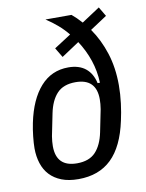

<svg xmlns="http://www.w3.org/2000/svg" viewBox="-86 -813 675 886"><g transform="rotate(-10 252.0 -370.0)"><path d="M386 -656Q424 -602 446 -533.5Q468 -465 468 -383Q468 -341 462.5 -298Q457 -255 449 -220Q424 -102 365 -45Q306 12 210 12Q164 12 131 -1Q98 -14 76.5 -37Q55 -60 44.5 -92.5Q34 -125 34 -163Q34 -186 37.5 -218.5Q41 -251 47 -280Q69 -387 121 -445.5Q173 -504 252 -504Q302 -504 332.5 -479.5Q363 -455 373 -409H384Q382 -464 365 -514.5Q348 -565 318 -611L235 -556L208 -601L287 -652Q266 -678 241 -699.5Q216 -721 187 -740H309Q331 -722 354 -696L439 -752L465 -708ZM216 -61Q273 -61 303 -93Q333 -125 345 -184L366 -288Q368 -300 369 -312Q370 -324 370 -334Q370 -431 273 -431Q216 -431 186 -399Q156 -367 144 -308L123 -204Q121 -192 120 -180Q119 -168 119 -158Q119 -61 216 -61Z"/></g></svg>

Font: IBM Plex Sans Cond Text
Style: Italic
Weight: 450
Width: 3
Italic angle: -11°
Designer: Mike Abbink, Paul van der Laan, Pieter van Rosmalen
Foundry: Bold Monday
Version: Version 1.3